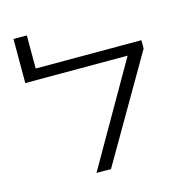

<svg xmlns="http://www.w3.org/2000/svg" viewBox="-108 -840 905 941"><g transform="rotate(-15 344.0 -369.5)"><path d="M575.2 -515.6H43.5V-739.3H111.3V-571.3H639.6ZM647.5 -528.8 340.3 0H266.6L594.7 -571.3H647.5Z"/></g></svg>

Font: Heebo Light
Style: Regular
Weight: 300
Designer: Oded Ezer
Foundry: Ezer Type House
Version: Version 3.100